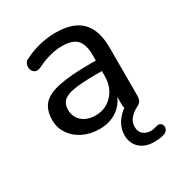

<svg xmlns="http://www.w3.org/2000/svg" viewBox="-164 -610 861 918"><g transform="rotate(-30 266.5 -151.5)"><path d="M423 193Q374 193 344.5 166Q315 139 315 94Q315 58 335.5 26Q356 -6 392 -28L387 -8Q382 -14 379.5 -22Q377 -30 377 -40V-111H386Q378 -74 356 -47Q334 -20 301.5 -5.5Q269 9 228 9Q178 9 137.5 -11Q97 -31 74.5 -65Q52 -99 52 -141Q52 -195 79 -226Q106 -257 170 -270.5Q234 -284 342 -284H389V-226H344Q267 -226 222.5 -219Q178 -212 160 -194.5Q142 -177 142 -146Q142 -107 169.5 -82Q197 -57 245 -57Q283 -57 312 -75.5Q341 -94 358 -125.5Q375 -157 375 -198V-313Q375 -372 351 -398.5Q327 -425 270 -425Q237 -425 202 -416Q167 -407 129 -388Q114 -381 103 -383.5Q92 -386 85.5 -395.5Q79 -405 78.5 -416.5Q78 -428 83.5 -439Q89 -450 103 -455Q147 -477 190.5 -486.5Q234 -496 272 -496Q337 -496 379 -475.5Q421 -455 442 -412.5Q463 -370 463 -304V-40Q463 -20 455.5 -9.5Q448 1 434 7Q412 18 394.5 37.5Q377 57 377 84Q377 111 394 125Q411 139 435 139Q444 139 452 137.5Q460 136 469 133Q483 129 491.5 134.5Q500 140 502 150Q504 160 499 169.5Q494 179 483 184Q467 190 452 191.5Q437 193 423 193Z"/></g></svg>

Font: Nunito ExtraLight Medium
Style: Regular
Weight: 500
Version: Version 3.602